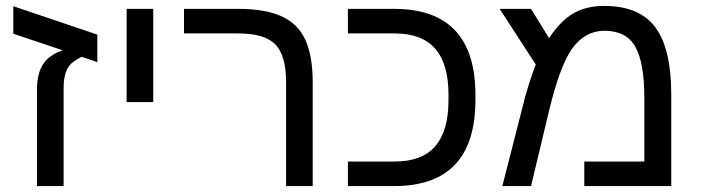

<svg xmlns="http://www.w3.org/2000/svg" viewBox="-20 -629 2369 649"><path d="M105 0V-327Q105 -379 125 -411Q145 -443 192 -459L25 -515V-608L309 -512V-419L256 -437Q227 -422 216 -409Q195 -384 195 -331V0Z M408 -284V-599H498V-284Z M1037 0H947V-352Q947 -441 911 -478.5Q875 -516 785 -516H602V-599H786Q876 -599 931.5 -574Q987 -549 1012 -494.5Q1037 -440 1037 -351Z M1587 -291Q1587 0 1312 0H1156V-83H1314Q1407 -83 1451.5 -135Q1496 -187 1496 -290V-309Q1496 -413 1451 -464.5Q1406 -516 1314 -516H1156V-599H1312Q1587 -599 1587 -308Z M2022 -609Q2141 -609 2195 -537Q2249 -465 2249 -308V0H1955V-83H2158V-297Q2158 -417 2127.5 -471Q2097 -525 2023 -525Q1958 -525 1914 -465Q1893 -435 1873.5 -382.5Q1854 -330 1836 -255L1775 0H1678L1745 -262Q1756 -308 1768 -345.5Q1780 -383 1791 -411L1669 -599H1775L1836 -500Q1874 -558 1917.5 -583.5Q1961 -609 2022 -609Z"/></svg>

Font: Noto Sans Hebrew Droid
Style: Regular
Weight: 400
Designer: Monotype Design Team
Foundry: Monotype Imaging Inc.
Version: Version 1.100